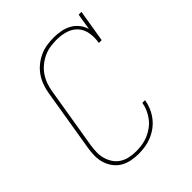

<svg xmlns="http://www.w3.org/2000/svg" viewBox="-206 -873 1012 1012"><g transform="rotate(-45 300.0 -367.5)"><path d="M244 8Q216 8 189 2.5Q162 -3 139.5 -16.5Q117 -30 101.5 -51.5Q86 -73 78.5 -98.5Q71 -124 71.5 -152Q72 -180 77 -208L134 -553Q138 -579 147 -604.5Q156 -630 171.5 -653Q187 -676 209 -694Q231 -712 256 -723.5Q281 -735 307.5 -739Q334 -743 360 -743Q387 -743 413 -738Q439 -733 461.5 -720.5Q484 -708 500 -688Q516 -668 523 -643L538 -735H559L529 -554H508Q514 -588 509 -622Q504 -656 483 -680Q462 -704 430 -714Q398 -724 364 -724Q340 -724 315.5 -720.5Q291 -717 268 -706.5Q245 -696 224.5 -679.5Q204 -663 189.5 -642Q175 -621 166.5 -597.5Q158 -574 154 -550L97 -205Q93 -180 92.5 -155Q92 -130 98.5 -107.5Q105 -85 118 -65.5Q131 -46 151 -33.5Q171 -21 195 -16Q219 -11 244 -11Q266 -11 289 -14.5Q312 -18 333.5 -27Q355 -36 375 -50.5Q395 -65 409.5 -84Q424 -103 433.5 -124.5Q443 -146 447 -169H467Q463 -144 453 -120Q443 -96 427 -74.5Q411 -53 389 -36.5Q367 -20 343 -10Q319 0 293.5 4Q268 8 244 8Z"/></g></svg>

Font: Iosevka Slab ThExObl
Style: Regular
Weight: 100
Width: 7
Italic angle: -9°
Monospace: yes
Designer: Belleve Invis
Foundry: Belleve Invis
Version: Version 11.1.1; ttfautohint (v1.8.3)